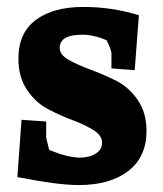

<svg xmlns="http://www.w3.org/2000/svg" viewBox="-20 -523 469 553"><path d="M220 -503Q304 -503 380 -479L368 -321L301 -326V-369Q301 -379 287 -407Q251 -423 217 -423Q152 -423 152 -385Q152 -365 178 -350.5Q204 -336 240.5 -322.5Q277 -309 313.5 -291Q350 -273 376 -236Q402 -199 402 -146Q402 -71 349.5 -30.5Q297 10 207 10Q175 10 130.5 4Q86 -2 58 -8L30 -13L42 -178L113 -173V-128Q113 -127 114 -122.5Q115 -118 116.5 -112.5Q118 -107 119 -102Q120 -97 121 -94L122 -91Q176 -69 210 -69Q237 -69 255.5 -80.5Q274 -92 274 -112Q274 -133 249 -148.5Q224 -164 189 -177Q154 -190 118.5 -208.5Q83 -227 58 -264Q33 -301 33 -354Q33 -428 83 -465.5Q133 -503 220 -503Z"/></svg>

Font: Andada
Style: Bold
Weight: 700
Designer: Carolina Giovagnoli
Foundry: Carolina Giovagnoli
Version: Version 1.003